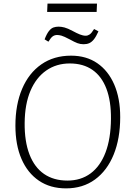

<svg xmlns="http://www.w3.org/2000/svg" viewBox="-20 -1025 731 1059"><path d="M65 -332Q65 -448 102 -535Q139 -622 208 -670Q277 -718 372 -718Q456 -718 516.5 -676.5Q577 -635 610 -559Q643 -483 643 -379Q643 -261 607 -172.5Q571 -84 504 -35Q437 14 344 14Q257 14 194.5 -28.5Q132 -71 98.5 -148.5Q65 -226 65 -332ZM116 -347Q115 -245 142.5 -173.5Q170 -102 223 -65.5Q276 -29 352 -29Q426 -29 479.5 -68.5Q533 -108 562 -184Q591 -260 592 -369Q593 -467 567 -535.5Q541 -604 490 -639.5Q439 -675 365 -675Q291 -675 235 -636Q179 -597 148 -524Q117 -451 116 -347ZM242 -1005H515L513 -959H240ZM441 -781Q423 -781 407 -787Q391 -793 366 -807Q332 -825 318.5 -828.5Q305 -832 295 -832Q282 -832 271.5 -825Q261 -818 247 -795L226 -808Q238 -839 250 -854Q262 -869 275 -873.5Q288 -878 303 -878Q318 -878 335.5 -873.5Q353 -869 381 -854Q403 -842 420.5 -835Q438 -828 453 -828Q464 -828 474.5 -835Q485 -842 499 -865L523 -852Q510 -823 498 -808Q486 -793 472.5 -787Q459 -781 441 -781Z"/></svg>

Font: Literata 18pt ExtraLight
Style: Italic
Weight: 250
Italic angle: -2°
Designer: Latin by Veronika Burian and Jose Scaglione. Greek by Irene Vlachou. Cyrillic by Vera Evstafieva
Foundry: TypeTogether
Version: Version 3.103;gftools[0.9.29]